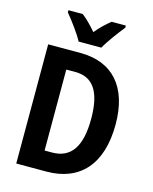

<svg xmlns="http://www.w3.org/2000/svg" viewBox="-135 -1023 885 1111"><g transform="rotate(15 307.5 -467.5)"><path d="M478 -935H393C364 -912 336 -886 306 -850C276 -885 247 -914 220 -935H134V-922C166 -884 216 -817 238 -775H374C398 -819 448 -885 478 -922ZM569 -367C569 -593 457 -714 266 -714H72V0H252C452 0 569 -127 569 -367ZM424 -362C424 -197 370 -115 255 -115H211V-600H266C370 -600 424 -526 424 -362Z"/></g></svg>

Font: Noto Sans Display SemiCondensed
Style: Bold
Weight: 700
Width: 4
Designer: Monotype Design Team
Foundry: Monotype Imaging Inc.
Version: Version 1.900